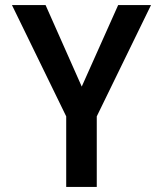

<svg xmlns="http://www.w3.org/2000/svg" viewBox="-20 -734 640 754"><path d="M240 0V-277L27 -714H159L301 -394L444 -714H573L360 -277V0Z"/></svg>

Font: Noto Sans Mono SemiBold
Style: Regular
Weight: 600
Designer: Monotype Design Team
Foundry: Monotype Imaging Inc.
Version: Version 2.014; ttfautohint (v1.8.4.7-5d5b)